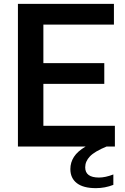

<svg xmlns="http://www.w3.org/2000/svg" viewBox="-20 -760 651 996"><path d="M422 108Q422 161 493.5 161Q526.5 161 568 145V199Q524.5 216 477.5 216Q412 216 378.5 190Q345 164 345 117Q345 82.5 363.8 53.5Q382.5 24.5 424.5 0H73V-740H571V-632.5H205V-432.5H521V-325H205V-107.5H576V0H533Q471 25.5 446.5 51.2Q422 77 422 108Z"/></svg>

Font: Encode Sans SemiBold
Style: Regular
Weight: 600
Designer: Multiple Designers
Foundry: Impallari Type
Version: Version 2.000